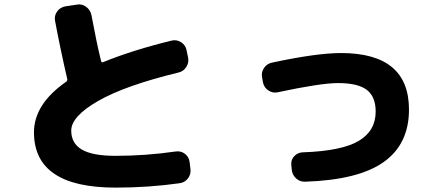

<svg xmlns="http://www.w3.org/2000/svg" viewBox="-20 -801 2040 876"><path d="M507 55Q135 55 135 -197Q135 -326 282 -428Q288 -433 287 -440Q255 -578 231 -707Q227 -730 241 -749Q255 -768 278 -772L331 -780Q354 -784 373 -770Q392 -756 397 -733Q421 -604 441 -523Q443 -514 452 -518Q587 -573 764 -616Q786 -621 806 -608.5Q826 -596 831 -573L838 -539Q843 -516 830 -495.5Q817 -475 794 -470Q551 -411 428 -340.5Q305 -270 305 -205Q305 -147 353.5 -118.5Q402 -90 507 -90Q644 -90 783 -110Q806 -113 824 -99Q842 -85 845 -62L849 -30Q852 -6 837.5 13Q823 32 799 35Q658 55 507 55Z M1180 -424 1176 -447Q1171 -470 1184 -490Q1197 -510 1220 -515Q1424 -559 1536 -559Q1846 -559 1846 -301Q1846 -144 1731 -62Q1616 20 1372 28Q1348 29 1330.5 12.5Q1313 -4 1311 -28L1309 -49Q1307 -72 1322.5 -88.5Q1338 -105 1361 -106Q1539 -112 1616.5 -158Q1694 -204 1694 -292Q1694 -360 1653.5 -391Q1613 -422 1522 -422Q1444 -422 1247 -380Q1225 -375 1205 -388Q1185 -401 1180 -424Z"/></svg>

Font: Rounded Mplus 1c ExtraBold
Style: Regular
Weight: 800
Version: Version 1.059.20150529